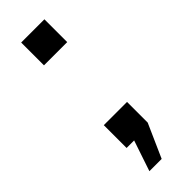

<svg xmlns="http://www.w3.org/2000/svg" viewBox="-208 -507 631 631"><g transform="rotate(-45 108.0 -191.5)"><path d="M57 107 93 0H58V-106H166V-10L114 107ZM58 -490H166V-384H58Z"/></g></svg>

Font: Cabin
Style: Regular
Weight: 400
Designer: Pablo Impallari
Foundry: Pablo Impallari. http://www.impallari.com Igino Marini. http://www.ikern.com
Version: Version 2.001